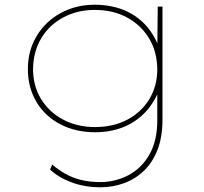

<svg xmlns="http://www.w3.org/2000/svg" viewBox="-20 -553 862 813"><path d="M406 240Q338 240 282.5 219Q227 198 192 165L201 144Q227 166 257 183Q287 200 324 209Q361 218 404 218Q467 218 522.5 189.5Q578 161 612 102.5Q646 44 646 -44V-179L657 -180Q634 -118 594 -76.5Q554 -35 500.5 -14Q447 7 383 7Q300 7 235 -27Q170 -61 134 -122Q98 -183 98 -261Q98 -339 135.5 -401Q173 -463 237.5 -498Q302 -533 381 -533Q419 -533 455 -525.5Q491 -518 522 -502.5Q553 -487 578.5 -464.5Q604 -442 623.5 -412Q643 -382 656 -344L646 -346L648 -525H668V-47Q668 28 646.5 82.5Q625 137 587.5 172Q550 207 503 223.5Q456 240 406 240ZM382 -15Q461 -15 520.5 -47Q580 -79 613 -134.5Q646 -190 646 -260Q645 -335 611 -391Q577 -447 518 -479Q459 -511 381 -511Q308 -511 248.5 -479.5Q189 -448 155 -391.5Q121 -335 120 -261Q120 -189 154 -133.5Q188 -78 247.5 -46.5Q307 -15 382 -15Z"/></svg>

Font: Lexend Mega Thin
Style: Regular
Weight: 250
Version: Version 1.007